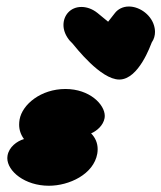

<svg xmlns="http://www.w3.org/2000/svg" viewBox="-20 -580 506 602"><path d="M235.3 -558.2C249.9 -558.2 268.2 -553.4 285.8 -539.2L319 -511.9L340.4 -539.2C349.4 -550.8 364.6 -559.6 384.1 -559.6C419.3 -559.6 458 -531.1 464.9 -491.9C465.6 -488.1 466 -484.2 466 -480.1C466 -469.3 463.3 -457.6 455.8 -446.9C452.6 -439.8 415.3 -330.6 354 -330.6C295.7 -330.6 217.9 -431.2 206.9 -444.1C196.1 -453.5 183.4 -470.9 180 -490.3C179.3 -494.1 179 -497.9 179 -501.7C179 -532.3 201 -558.2 235.3 -558.2ZM308 -210C308.3 -212.1 308.5 -214.3 308.5 -216.5C308.5 -252.4 261.1 -301 185.2 -301C108.6 -301 49.9 -252.9 41.4 -205.2C40.5 -199.8 40 -194.5 40 -189.3C40 -173.1 44.8 -158.2 55.2 -144C32.3 -137.2 8.2 -118.7 3.6 -92.1C3.1 -89.6 2.9 -87 2.9 -84.4C2.9 -43.1 57.9 2.4 133.3 2.4C196.6 2.4 273.5 -33.2 285 -98.1C285.8 -102.9 286.2 -107.6 286.2 -112.2C286.2 -131.3 279 -148.3 265.7 -161.8C283.1 -169.2 303.8 -186.3 308 -210Z"/></svg>

Font: TudorRose
Style: BoldOblique
Weight: 500
Version: Version 001.000